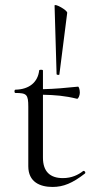

<svg xmlns="http://www.w3.org/2000/svg" viewBox="-20 -728 378 760"><path d="M188 12C231 12 267 -3 316 -41C321 -45 314 -54 309 -51C290 -36 264 -23 229 -23C178 -23 150 -49 150 -104V-353C197 -352 237 -349 285 -337C290 -336 296 -351 296 -361C296 -374 292 -385 289 -385C240 -380 197 -376 150 -375V-449C150 -453 135 -453 135 -449C130 -403 96 -374 41 -373C36 -373 36 -360 41 -360C86 -360 92 -354 92 -305V-70C92 -7 139 12 188 12ZM196 -706 204 -434C204 -432 214 -430 215 -433L246 -677C248 -687 196 -716 196 -706Z"/></svg>

Font: Cormorant Garamond
Style: Regular
Weight: 400
Designer: Christian Thalmann (Catharsis Fonts)
Foundry: Catharsis Fonts
Version: Version 4.002;Glyphs 3.4 (3410)